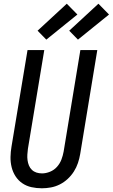

<svg xmlns="http://www.w3.org/2000/svg" viewBox="-20 -1004 606 1032"><path d="M205 8Q176 8 149 2Q122 -4 100 -19Q78 -34 63.5 -56.5Q49 -79 42.5 -105.5Q36 -132 36.5 -160Q37 -188 42 -217L128 -735H218L130 -204Q128 -188 127 -173Q126 -158 128 -143Q130 -128 135.5 -114.5Q141 -101 151.5 -91Q162 -81 176 -76.5Q190 -72 206 -72Q227 -72 249 -81Q271 -90 286.5 -107.5Q302 -125 310 -146Q318 -167 322 -189L412 -735H503L411 -176Q407 -152 399 -128Q391 -104 377 -82Q363 -60 343.5 -42Q324 -24 301 -12.5Q278 -1 253.5 3.5Q229 8 205 8ZM399 -791 352 -839 509 -984 566 -926ZM229 -791 182 -839 339 -984 396 -926Z"/></svg>

Font: Iosevka SS04 Medium Oblique
Style: Regular
Weight: 500
Italic angle: -9°
Monospace: yes
Designer: Belleve Invis
Foundry: Belleve Invis
Version: Version 19.0.0; ttfautohint (v1.8.4)